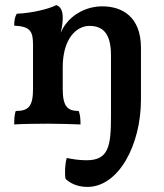

<svg xmlns="http://www.w3.org/2000/svg" viewBox="-20 -487 646 756"><path d="M383 -462C316 -462 265 -427 241 -395C230 -382 225 -370 219 -358C225 -381 227 -401 227 -417C227 -448 217 -461 202 -467C171 -451 103 -435 46 -433C38 -420 36 -404 36 -386C101 -383 110 -362 110 -310V-137C110 -70 94 -50 42 -50C37 -37 36 -19 36 3C65 1 125 0 169 0C212 0 268 2 297 3C297 -18 296 -34 290 -50C245 -50 227 -69 227 -137V-222C227 -335 281 -385 332 -385C383 -385 417 -358 417 -269V-29C417 88 408 144 321 144C293 144 266 140 243 135C236 156 234 196 238 217C254 233 283 249 324 249C447 249 535 84 535 -95V-299C535 -419 463 -462 383 -462Z"/></svg>

Font: Vollkorn Semibold
Style: Regular
Weight: 600
Designer: Friedrich Althausen
Foundry: Friedrich Althausen
Version: Version 4.015;PS 004.015;hotconv 1.0.88;makeotf.lib2.5.64775